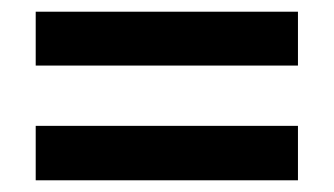

<svg xmlns="http://www.w3.org/2000/svg" viewBox="-20 -516 571 328"><path d="M41 -404V-496H489V-404ZM41 -208V-301H489V-208Z"/></svg>

Font: Noto Sans Bengali SemiCondensed SemiBold
Style: Regular
Weight: 600
Width: 4
Designer: Joana Ranito - Universal Thirst; Jelle Bosma - Monotype Design Team
Foundry: Universal Thirst ehf.
Version: Version 3.000; ttfautohint (v1.8.4.7-5d5b)